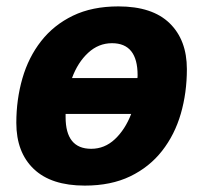

<svg xmlns="http://www.w3.org/2000/svg" viewBox="-20 -568 635 600"><path d="M245 12Q140 12 85.5 -40Q31 -92 31 -184Q31 -257 50 -323Q69 -389 108.5 -439.5Q148 -490 208 -519Q268 -548 350 -548Q456 -548 510 -495.5Q564 -443 564 -352Q564 -278 545 -212.5Q526 -147 486.5 -96.5Q447 -46 387 -17Q327 12 245 12ZM330 -433Q288 -433 255.5 -403Q223 -373 205 -324H409Q410 -324 410 -333Q410 -433 330 -433ZM265 -103Q307 -103 339 -133Q371 -163 390 -212H185Q185 -211 185 -202Q185 -103 265 -103Z"/></svg>

Font: Geist
Style: Bold Italic
Weight: 700
Italic angle: -12°
Designer: Basement.studio, Andrés Briganti, Mateo Zaragoza
Foundry: Basement.studio, Vercel, Andrés Briganti, Guido Ferreyra, Mateo Zaragoza
Version: Version 1.500; ttfautohint (v1.8.4.7-5d5b)